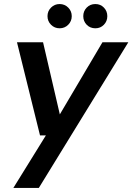

<svg xmlns="http://www.w3.org/2000/svg" viewBox="-20 -710 655 950"><path d="M46 220 207 -40H178L64 -501H193L276 -144L487 -501H615L172 220ZM275 -570Q250 -570 232.5 -587.5Q215 -605 215 -630Q215 -655 232.5 -672.5Q250 -690 275 -690Q300 -690 317.5 -672.5Q335 -655 335 -630Q335 -605 317.5 -587.5Q300 -570 275 -570ZM452 -570Q426 -570 409 -587.5Q392 -605 392 -630Q392 -655 409 -672.5Q426 -690 452 -690Q477 -690 494 -672.5Q511 -655 511 -630Q511 -605 494 -587.5Q477 -570 452 -570Z"/></svg>

Font: DM Sans 17pt SemiBold
Style: Italic
Weight: 600
Italic angle: -10°
Version: Version 4.004;gftools[0.9.30]